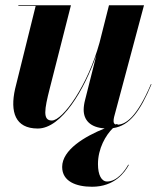

<svg xmlns="http://www.w3.org/2000/svg" viewBox="-20 -480 617 732"><path d="M471 149 469 147.5C456.5 171 426 212 388.5 212C367 212 353.5 187.5 353.5 145.5C353.5 86 383 35.5 410.5 8.5C475.5 -0.5 515 -58 557.5 -158.5L555.5 -159.5C502 -34 460 -5 427 -4.5C427.5 -5 428 -5 428.5 -5.5L427 -7.5C425 -6.5 423 -6 420.5 -5.5C415.5 -7 413 -12 413 -18C413 -22.5 413.5 -28 415 -34L529 -460H395.5L359.5 -317.5C315 -156 220 -20.5 177.5 -20.5C142 -20.5 149.5 -63.5 169.5 -142L250.5 -460H50V-457.5H116L37.5 -141C18 -53.5 37.5 10 124 10C215.5 10 302.5 -140 347.5 -270L304 -97.5C301 -86.5 299 -72 299 -61.5C299 -23 323 6 379 9.5C303.5 40 217 91 217 156.5C217 211.5 270 232 331 232C417 232 456 177 471 149Z"/></svg>

Font: Bodoni* 72pt
Style: Bold Italic
Weight: 700
Italic angle: -13°
Version: Version 2.3